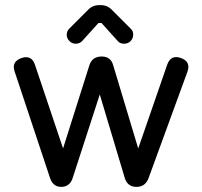

<svg xmlns="http://www.w3.org/2000/svg" viewBox="-20 -731 791 751"><path d="M220 0C230.5 0 240 -3 247.5 -9C255 -14.5 260.5 -23 264 -34C264 -34 376 -379 376 -379C376 -379 365 -379 365 -379C365 -379 468 -35 468 -35C468 -35 468 -35 468 -35C475 -11.5 490.5 0 514 0C514 0 514 0 514 0C537 0 552.5 -11.5 561 -34C561 -34 713 -450 713 -450C713 -450 713 -450 713 -450C722.5 -476.5 714.5 -494.5 688 -504C688 -504 688 -504 688 -504C661.5 -513.5 643.5 -505 634 -478C634 -478 518.5 -144 518.5 -144C518.5 -144 522.5 -144 522.5 -144C522.5 -144 423 -475 423 -475C423 -475 423 -475 423 -475C416.5 -498.5 401.5 -510 378 -510C378 -510 378 -510 378 -510C353.5 -510 337.5 -499 330 -477C330 -477 223.5 -140.5 223.5 -140.5C223.5 -140.5 230 -140.5 230 -140.5C230 -140.5 117 -477 117 -477C117 -477 117 -477 117 -477C108 -504 90.5 -513 64 -504C64 -504 64 -504 64 -504C37.5 -494.5 28.5 -477.5 37 -452C37 -452 176 -34 176 -34C176 -34 176 -34 176 -34C183.5 -11.5 198 0 220 0C220 0 220 0 220 0ZM276 -560C286 -560 294.5 -563.5 301 -570C301 -570 365 -641 365 -641C365 -641 377 -641 377 -641C377 -641 441 -570 441 -570C441 -570 441 -570 441 -570C446.5 -563.5 455 -560 466 -560C466 -560 466 -560 466 -560C475.5 -560 484 -563.5 491 -570.5C497.5 -577.5 501 -585.5 501 -595C501 -595 501 -595 501 -595C501 -599.5 500.5 -604 499 -608C497.5 -612 494.5 -615.5 491 -619C491 -619 418 -692 418 -692C418 -692 418 -692 418 -692C406.5 -704.5 391.5 -711 374 -711C374 -711 368 -711 368 -711C368 -711 368 -711 368 -711C350.5 -711 335.5 -704.5 324 -692C324 -692 251 -619 251 -619C251 -619 251 -619 251 -619C247.5 -615.5 245 -612 243.5 -608C242 -604 241 -599.5 241 -595C241 -595 241 -595 241 -595C241 -585.5 244.5 -577.5 251.5 -570.5C258.5 -563.5 266.5 -560 276 -560C276 -560 276 -560 276 -560Z"/></svg>

Font: Jura-Fortis-Bold
Style: Bold
Weight: 500
Designer: Daniel Johnson, Alexei Vanyashin, Mirko Velimirovic
Foundry: Daniel Johnson
Version: ""